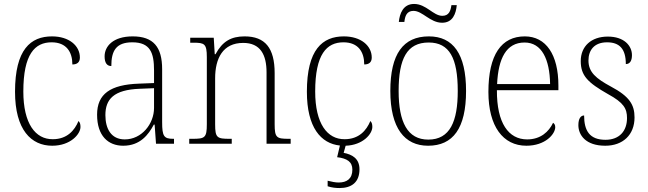

<svg xmlns="http://www.w3.org/2000/svg" viewBox="-20 -727 3275 971"><path d="M244 10C337 10 387 -49 387 -85C387 -100 384 -108 377 -115C357 -67 319 -23 247 -23C159 -22 98 -102 98 -264C98 -453 156 -513 241 -513C316 -513 346 -464 346 -401C370 -401 384 -412 384 -436C384 -496 329 -543 243 -543C135 -543 56 -477 56 -263C56 -70 138 10 244 10Z M603 10C689 10 731 -46 758 -97H762L769 0H860V-25H856C809 -25 800 -38 800 -109V-377C800 -489 756 -543 651 -543C552 -543 509 -493 509 -442C509 -409 521 -393 543 -393C543 -470 567 -513 649 -513C740 -513 759 -460 759 -371V-307L683 -304C538 -299 471 -252 471 -147C471 -40 527 10 603 10ZM611 -22C542 -22 513 -76 513 -145C513 -225 555 -273 686 -278L759 -281V-181C759 -101 697 -22 611 -22Z M937 0H1152V-25H1141C1078 -25 1068 -30 1068 -98V-331C1068 -432 1107 -510 1210 -510C1297 -510 1328 -450 1328 -361V0H1450V-25H1441C1379 -25 1369 -30 1369 -99V-357C1369 -484 1321 -543 1217 -543C1149 -543 1105 -518 1070 -453H1066L1061 -536H942V-511H958C1014 -511 1026 -506 1026 -438V-99C1026 -30 1016 -25 953 -25H937Z M1697 224C1758 224 1798 195 1798 129C1798 74 1760 54 1718 46L1728 10C1816 7 1863 -50 1863 -85C1863 -100 1860 -108 1853 -115C1833 -67 1795 -23 1723 -23C1635 -22 1574 -102 1574 -264C1574 -453 1632 -513 1717 -513C1792 -513 1822 -464 1822 -401C1846 -401 1860 -412 1860 -436C1860 -496 1805 -543 1719 -543C1611 -543 1532 -477 1532 -263C1532 -82 1603 -1 1699 9L1685 68C1735 74 1762 91 1762 131C1762 177 1734 196 1693 196C1675 196 1658 192 1637 187V215C1658 222 1679 224 1697 224Z M2216 -612C2270 -612 2286 -658 2290 -701H2263C2259 -673 2251 -647 2217 -647C2171 -647 2136 -707 2074 -707C2018 -707 2001 -657 1997 -616H2025C2028 -644 2036 -672 2071 -672C2117 -672 2155 -612 2216 -612ZM2145 10C2271 10 2337 -78 2337 -267C2337 -455 2271 -543 2149 -543C2019 -543 1954 -454 1954 -267C1954 -79 2026 10 2145 10ZM2146 -21C2041 -21 1996 -109 1996 -267C1996 -430 2038 -512 2148 -512C2253 -512 2295 -433 2295 -267C2295 -113 2256 -21 2146 -21Z M2642 10C2738 10 2788 -49 2788 -84C2788 -96 2783 -102 2777 -106C2756 -61 2714 -22 2646 -22C2552 -22 2492 -104 2493 -271H2804V-294C2804 -451 2741 -543 2634 -543C2516 -543 2450 -451 2450 -262C2450 -88 2524 10 2642 10ZM2762 -302H2494C2500 -431 2540 -512 2633 -512C2720 -512 2760 -427 2762 -302Z M3041 10C3130 10 3189 -45 3189 -133C3189 -197 3164 -239 3070 -289C2994 -330 2956 -362 2956 -421C2956 -473 2985 -513 3050 -513C3112 -513 3145 -481 3145 -403C3165 -403 3176 -419 3176 -448C3176 -496 3136 -542 3054 -542C2970 -542 2917 -493 2917 -418C2917 -344 2953 -309 3055 -251C3134 -208 3151 -178 3151 -130C3151 -65 3113 -20 3042 -20C2961 -20 2934 -67 2934 -143C2918 -143 2905 -129 2905 -94C2905 -45 2941 10 3041 10Z"/></svg>

Font: Noto Serif Hebrew SemiCondensed ExtraLight
Style: Regular
Weight: 200
Width: 4
Designer: Monotype Design Team
Foundry: Monotype Imaging Inc.
Version: Version 2.004